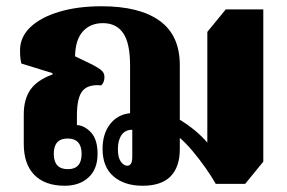

<svg xmlns="http://www.w3.org/2000/svg" viewBox="-20 -582 918 614"><path d="M187 12Q124 12 90 -22.5Q56 -57 56 -122V-216Q56 -265 77.5 -295.5Q99 -326 148 -344V-348L48 -379Q45 -394 44.5 -404Q44 -414 44 -420Q44 -464 77.5 -495.5Q111 -527 170 -544.5Q229 -562 305 -562Q426 -562 490.5 -515.5Q555 -469 555 -374V-199Q580 -184 603 -165Q626 -146 643 -126V-480L702 -552H822V-65L764 6H670Q657 -17 637 -45.5Q617 -74 595 -100Q573 -126 555 -141V-105Q555 -48 525.5 -18Q496 12 436 12Q378 12 343 -18Q308 -48 308 -106Q308 -154 332 -185Q356 -216 396 -220V-372Q396 -444 374 -476Q352 -508 309 -508Q269 -508 245 -481.5Q221 -455 220 -402L276 -375Q297 -364 305.5 -356Q314 -348 314 -336Q314 -319 304 -309Q262 -313 244 -291.5Q226 -270 226 -213V-182Q250 -181 271 -158.5Q292 -136 292 -90Q292 -41 263 -14.5Q234 12 187 12ZM387 -52Q403 -52 403 -80V-167Q380 -167 368.5 -150Q357 -133 357 -105Q357 -78 366.5 -65Q376 -52 387 -52ZM197 -41Q241 -41 241 -90Q241 -139 196 -139Q152 -139 152 -90Q152 -41 197 -41Z"/></svg>

Font: Noto Serif Thai SemiCondensed Black
Style: Regular
Weight: 900
Width: 4
Designer: Monotype Design Team
Foundry: Monotype Imaging Inc.
Version: Version 2.002; ttfautohint (v1.8.4.7-5d5b)